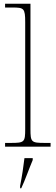

<svg xmlns="http://www.w3.org/2000/svg" viewBox="-20 -780 296 1021"><path d="M7 0H249V-20H219C146 -20 142 -24 142 -94V-760H7V-740H47C107 -740 114 -736 114 -662V-94C114 -24 110 -20 37 -20H7ZM87 208V221H93C112 182 136 113 154 71V61H110C105 105 97 158 87 208Z"/></svg>

Font: Noto Serif Malayalam Thin
Style: Regular
Weight: 100
Designer: Indian type Foundry, Jelle Bosma, Monotype Design Team
Foundry: Monotype Imaging Inc.
Version: Version 2.104